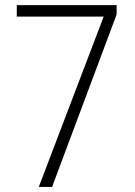

<svg xmlns="http://www.w3.org/2000/svg" viewBox="-20 -734 529 754"><path d="M132.3 0 387.2 -668.9H45.9V-713.9H438V-677.2L184.6 0Z"/></svg>

Font: Open Sans SemiCondensed Light
Style: Regular
Weight: 300
Width: 4
Designer: Monotype Design Team
Foundry: Monotype Imaging Inc.
Version: Version 3.000